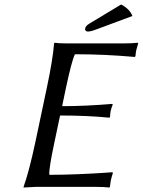

<svg xmlns="http://www.w3.org/2000/svg" viewBox="-20 -840 641 863"><path d="M524.4 -819.8Q563 -799.8 575.2 -768.1L418.9 -710Q388.2 -697.8 374.5 -698.2Q368.2 -698.2 364.7 -702.6Q361.3 -707 362.8 -712.9Q365.2 -723.6 381.8 -733.9ZM224.6 -200.2Q199.2 -81.5 201.7 -54.2Q261.2 -54.2 332 -57.1Q402.8 -60.1 444.3 -63L485.8 -65.9L487.3 -62Q481.9 -45.9 478 -28.8Q478 -27.8 474.1 0L471.2 2.9Q447.8 0 412.1 0H139.2L86.4 2.9L85.9 0Q110.4 -67.9 138.7 -200.2L190.4 -444.8Q217.8 -574.2 223.1 -645L225.6 -647.9Q242.2 -645 275.9 -645H539.1Q575.2 -645 599.6 -647.9L601.1 -645Q593.3 -617.7 592.3 -613.8Q590.3 -604 588.9 -587.9L585.9 -584Q450.2 -596.2 316.9 -596.2Q302.7 -568.4 276.4 -444.8L259.3 -362.8Q364.3 -362.8 484.4 -373L486.8 -370.1Q481 -356.4 477.5 -341.8Q474.6 -326.7 474.6 -314L471.2 -311Q375 -320.8 250 -320.8Z"/></svg>

Font: Linux Biolinum
Style: Italic
Weight: 400
Italic angle: -12°
Designer: Philipp H. Poll
Foundry: Philipp H. Poll
Version: Version 1.1.3 ; ttfautohint (v0.9)